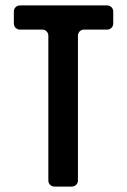

<svg xmlns="http://www.w3.org/2000/svg" viewBox="-20 -687 467 707"><path d="M180 0H245C257 0 267 -10 267 -22V-556C267 -568 277 -578 289 -578H375C387 -578 397 -588 397 -600V-645C397 -657 387 -667 375 -667H53C41 -667 31 -657 31 -645V-600C31 -588 41 -578 53 -578H136C148 -578 158 -568 158 -556V-22C158 -10 168 0 180 0Z"/></svg>

Font: DIN Rundschrift
Style: Mittel
Weight: 400
Version: Version 1.027